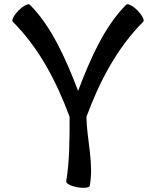

<svg xmlns="http://www.w3.org/2000/svg" viewBox="-20 -862 735 902"><path d="M40 -760C164 -636 246 -478 307 -313C307 -216 307 -101 291 -10C289 0 313 12 344 18C374 23 401 20 402 10C421 -97 388 -205 386 -313C447 -478 529 -636 653 -760C660 -767 648 -790 626 -813C604 -835 580 -847 573 -840C471 -738 404 -586 347 -435C289 -586 222 -738 120 -840C113 -847 90 -835 67 -813C45 -790 33 -767 40 -760Z"/></svg>

Font: Nupuram SemiBold
Style: Regular
Weight: 600
Designer: Santhosh Thottingal (santhosh.thottingal@gmail.com)
Foundry: SMC
Version: Version 1.000